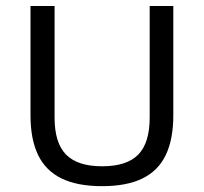

<svg xmlns="http://www.w3.org/2000/svg" viewBox="-20 -615 682 642"><path d="M321.5 7.5Q239 7.5 186 -18.2Q133 -44 107.5 -96.5Q82 -149 82 -229.5V-595H162.5V-222Q162.5 -137 201 -98Q239.5 -59 321.5 -59Q404 -59 442.2 -98Q480.5 -137 480.5 -222V-595H559.5V-229.5Q559.5 -149 534.2 -96.5Q509 -44 456.2 -18.2Q403.5 7.5 321.5 7.5Z"/></svg>

Font: Encode Sans SC Condensed Thin
Style: Regular
Weight: 400
Version: Version 3.002